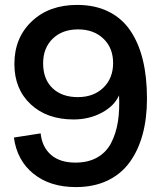

<svg xmlns="http://www.w3.org/2000/svg" viewBox="-20 -759 670 789"><path d="M292 9.8Q185.5 9.8 117.7 -44.9Q49.8 -99.6 37.1 -193.8L147 -210.9Q152.8 -154.8 189.5 -122.8Q226.1 -90.8 290 -90.8Q342.3 -90.8 379.4 -111.8Q416.5 -132.8 436.5 -171.1Q456.5 -209.5 464.4 -258.1Q472.2 -306.6 469.2 -367.2Q449.7 -323.2 397.9 -295.7Q346.2 -268.1 282.2 -268.1Q172.9 -268.1 106 -330.6Q39.1 -393.1 39.1 -496.1Q39.1 -603.5 110.4 -671.1Q181.6 -738.8 296.9 -738.8Q370.1 -738.8 425.3 -711.7Q480.5 -684.6 515.1 -633.8Q549.8 -583 566.9 -512.9Q584 -442.9 584 -354Q584 -272.9 566.2 -207Q548.3 -141.1 512.9 -92.3Q477.5 -43.5 421.4 -16.8Q365.2 9.8 292 9.8ZM299.8 -359.9Q364.7 -359.9 404.8 -398.7Q444.8 -437.5 444.8 -500Q444.8 -562 405 -600.1Q365.2 -638.2 300.8 -638.2Q235.8 -638.2 196.5 -599.9Q157.2 -561.5 157.2 -499Q157.2 -433.6 195.8 -396.7Q234.4 -359.9 299.8 -359.9Z"/></svg>

Font: BDO Grotesk Medium
Style: Regular
Weight: 500
Designer: Deni Anggara
Foundry: Lokal Container
Version: Version 2.000